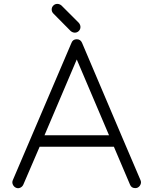

<svg xmlns="http://www.w3.org/2000/svg" viewBox="-20 -968 765 988"><path d="M703 -41Q708 -30 703 -18.5Q698 -7 687 -2Q684 -1 681.5 -0.5Q679 0 676 0Q656 0 649 -18L566 -213H184L100 -18Q95 -7 84 -2Q73 3 62 -2Q51 -7 46 -18.5Q41 -30 46 -41L137 -254L348 -748Q355 -766 375 -766Q394 -766 402 -748L612 -254ZM541 -272 375 -662 209 -272ZM394 -829Q394 -817 385.5 -808.5Q377 -800 365 -800Q354 -800 344 -808L255 -898Q246 -907 246 -919Q246 -931 254.5 -939.5Q263 -948 275 -948Q286 -948 296 -940L386 -850Q394 -840 394 -829Z"/></svg>

Font: Hanken Light
Style: Light
Weight: 300
Designer: Alfredo Marco Pradil
Foundry: Hanken Design Co.
Version: Version 2.06 2014